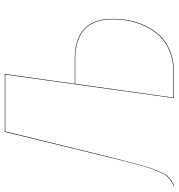

<svg xmlns="http://www.w3.org/2000/svg" viewBox="6 -726 721 772"><g transform="rotate(-90 366.0 -339.5)"><path d="M515.1 -398.9Q676.8 -398.9 676.8 -246.1Q676.8 -212.9 670.7 -180.7Q664.6 -148.4 648.9 -115.2Q633.3 -82 609.9 -56.9Q586.4 -31.7 548.3 -15.9Q510.3 0 462.9 0H357.9L452.6 -678.2H224.1L130.9 -297.9Q116.7 -239.7 107.9 -206.1Q99.1 -172.4 89.6 -137.5Q80.1 -102.5 73.2 -84.7Q66.4 -66.9 58.6 -49.6Q50.8 -32.2 42.7 -23.9Q34.7 -15.6 25.4 -9.5Q16.1 -3.4 3.9 1V-1Q16.1 -5.4 25.1 -11.7Q34.2 -18.1 42.2 -26.6Q50.3 -35.2 58.1 -52.5Q65.9 -69.8 72.8 -87.9Q79.6 -106 88.9 -140.1Q98.1 -174.3 106.7 -207.8Q115.2 -241.2 128.9 -297.9L222.2 -680.2H455.1L415.5 -398.9ZM462.9 -2Q509.8 -2 547.4 -17.8Q585 -33.7 608.2 -58.3Q631.3 -83 647 -116.2Q662.6 -149.4 668.7 -181.4Q674.8 -213.4 674.8 -246.1Q674.8 -397 515.1 -397H415.5L359.9 -2Z"/></g></svg>

Font: Fira Sans Compressed Two
Style: Italic
Weight: 100
Width: 3
Italic angle: -8°
Designer: Carrois Corporate & Edenspiekermann AG
Foundry: Carrois Corporate GbR & Edenspiekermann AG
Version: Version 4.203;PS 004.203;hotconv 1.0.88;makeotf.lib2.5.64775